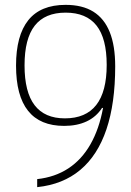

<svg xmlns="http://www.w3.org/2000/svg" viewBox="-20 -760 540 790"><path d="M250 -740Q319 -740 364 -712Q409 -684 431.5 -628Q454 -572 454 -487Q454 -335 418 -228Q382 -121 310.5 -61Q239 -1 133 10V-23Q206 -31 261 -67Q316 -103 352 -166Q388 -229 404 -316H400Q376 -279 336.5 -260.5Q297 -242 244 -242Q145 -242 95.5 -304Q46 -366 46 -490Q46 -614 96.5 -677Q147 -740 250 -740ZM250 -708Q165 -708 123 -654.5Q81 -601 81 -491Q81 -381 122.5 -327Q164 -273 247 -273Q333 -273 376 -328Q419 -383 419 -493Q419 -602 377 -655Q335 -708 250 -708Z"/></svg>

Font: M PLUS 1 Code ExtraLight
Style: Regular
Weight: 250
Designer: Coji Morishita
Foundry: UNDERFOREST DESIGN
Version: Version 1.002